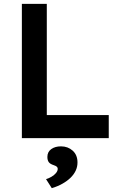

<svg xmlns="http://www.w3.org/2000/svg" viewBox="-20 -720 642 1001"><path d="M94 0V-700H224V-120H547V0ZM220 214Q234 210 248.5 201.5Q263 193 272 182Q281 171 281 160Q281 154 276.5 149.5Q272 145 260 141Q241 135 234 125Q227 115 227 98Q227 72 247 57.5Q267 43 298 43Q334 43 359 65.5Q384 88 384 127Q384 150 374.5 170Q365 190 347.5 207Q330 224 305 238Q280 252 250 261Z"/></svg>

Font: Mach Medium
Style: Regular
Weight: 500
Version: Version 1.002